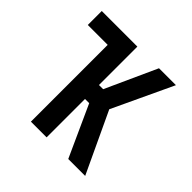

<svg xmlns="http://www.w3.org/2000/svg" viewBox="-139 -649 778 778"><g transform="rotate(45 250.0 -260.0)"><path d="M137 0V-440H23V-520H227V-300H251L351 -520H448L326 -260L448 0H351L251 -220H227V0Z"/></g></svg>

Font: Iosevka SS10 Medium
Style: Regular
Weight: 500
Monospace: yes
Designer: Belleve Invis
Foundry: Belleve Invis
Version: Version 28.0.6; ttfautohint (v1.8.4)